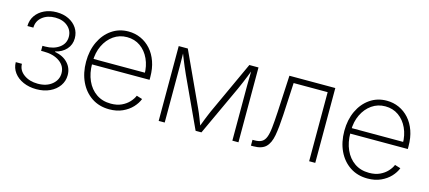

<svg xmlns="http://www.w3.org/2000/svg" viewBox="-47 -936 2986 1336"><g transform="rotate(15 1445.5 -268.0)"><path d="M234.9 7.3Q182.6 7.3 140.4 -11.2Q98.1 -29.8 73.7 -62.7Q49.3 -95.7 48.8 -137.7H93.3Q93.8 -91.3 134.3 -61.8Q174.8 -32.2 234.9 -32.2Q298.3 -32.2 337.4 -64.7Q376.5 -97.2 376.5 -145Q376.5 -196.8 332.5 -228Q288.6 -259.3 217.8 -259.3H198.7V-295.4H217.8Q279.3 -295.4 319.6 -324.7Q359.9 -354 359.9 -402.8Q359.9 -448.7 325.2 -478.5Q290.5 -508.3 234.9 -508.3Q179.2 -508.3 142.3 -478.8Q105.5 -449.2 105 -401.4H62Q62.5 -444.3 85.2 -477.1Q107.9 -509.8 147 -528.3Q186 -546.9 234.9 -546.9Q284.7 -546.9 322.5 -528.1Q360.4 -509.3 381.6 -477.1Q402.8 -444.8 402.8 -404.3Q402.8 -357.4 373 -324.5Q343.3 -291.5 293.9 -280.3V-277.3Q353.5 -266.6 387.5 -230.5Q421.4 -194.3 421.4 -143.1Q421.4 -100.6 397.5 -66.4Q373.5 -32.2 331.5 -12.5Q289.6 7.3 234.9 7.3Z M761.2 11.2Q688.5 11.2 634.3 -24.9Q580.1 -61 550.3 -124Q520.5 -187 520.5 -267.6Q520.5 -348.1 550.3 -411.4Q580.1 -474.6 632.6 -510.7Q685.1 -546.9 752.9 -546.9Q800.3 -546.9 841.6 -528.3Q882.8 -509.8 914.1 -474.9Q945.3 -439.9 962.6 -390.6Q980 -341.3 980 -279.3V-259.8H547.4V-299.3H956.1L936.5 -284.7Q936.5 -347.7 913.3 -397.9Q890.1 -448.2 848.9 -477.3Q807.6 -506.3 752.9 -506.3Q698.7 -506.3 656.2 -476.6Q613.8 -446.8 589.4 -396Q564.9 -345.2 564.9 -281.7V-264.6Q564.9 -197.3 588.6 -144Q612.3 -90.8 656.5 -60.3Q700.7 -29.8 761.7 -29.8Q805.7 -29.8 837.9 -44.7Q870.1 -59.6 891.6 -82.8Q913.1 -106 922.9 -129.9L964.4 -117.2Q952.1 -85 924.8 -55.7Q897.5 -26.4 856.2 -7.6Q814.9 11.2 761.2 11.2Z M1115.2 0V-539.1H1180.7L1356.9 -157.2Q1364.7 -140.1 1371.6 -124Q1378.4 -107.9 1384.3 -92.3Q1390.1 -76.7 1396 -61.5Q1401.9 -46.4 1407.7 -31.2H1397.9Q1403.8 -46.4 1409.4 -61.3Q1415 -76.2 1421.1 -91.8Q1427.2 -107.4 1434.1 -123.8Q1440.9 -140.1 1448.2 -157.2L1624 -539.1H1689.9V0H1646V-358.9Q1646 -378.9 1646 -398.2Q1646 -417.5 1646.5 -436.8Q1647 -456.1 1647.2 -475.3Q1647.5 -494.6 1647.5 -514.2H1653.3Q1643.1 -487.3 1633.3 -462.2Q1623.5 -437 1612.8 -412.1Q1602.1 -387.2 1589.8 -359.4L1423.3 0H1381.3L1214.8 -359.4Q1202.1 -387.2 1191.7 -412.1Q1181.2 -437 1171.1 -462.2Q1161.1 -487.3 1150.9 -514.2H1157.2Q1157.7 -495.6 1158 -476.6Q1158.2 -457.5 1158.4 -438.2Q1158.7 -418.9 1158.7 -398.9Q1158.7 -378.9 1158.7 -358.9V0Z M1779.8 0V-42H1794.4Q1826.7 -42 1845.7 -52.7Q1864.7 -63.5 1875 -89.4Q1885.3 -115.2 1890.1 -160.6Q1895 -206.1 1898.9 -274.9L1912.6 -539.1H2243.2V0H2199.2V-497.6H1954.1L1941.9 -264.2Q1937 -173.3 1926.3 -114.7Q1915.5 -56.2 1886.5 -28.1Q1857.4 0 1797.9 0Z M2621.6 11.2Q2548.8 11.2 2494.6 -24.9Q2440.4 -61 2410.6 -124Q2380.9 -187 2380.9 -267.6Q2380.9 -348.1 2410.6 -411.4Q2440.4 -474.6 2492.9 -510.7Q2545.4 -546.9 2613.3 -546.9Q2660.6 -546.9 2701.9 -528.3Q2743.2 -509.8 2774.4 -474.9Q2805.7 -439.9 2823 -390.6Q2840.3 -341.3 2840.3 -279.3V-259.8H2407.7V-299.3H2816.4L2796.9 -284.7Q2796.9 -347.7 2773.7 -397.9Q2750.5 -448.2 2709.2 -477.3Q2668 -506.3 2613.3 -506.3Q2559.1 -506.3 2516.6 -476.6Q2474.1 -446.8 2449.7 -396Q2425.3 -345.2 2425.3 -281.7V-264.6Q2425.3 -197.3 2449 -144Q2472.7 -90.8 2516.8 -60.3Q2561 -29.8 2622.1 -29.8Q2666 -29.8 2698.2 -44.7Q2730.5 -59.6 2752 -82.8Q2773.4 -106 2783.2 -129.9L2824.7 -117.2Q2812.5 -85 2785.2 -55.7Q2757.8 -26.4 2716.6 -7.6Q2675.3 11.2 2621.6 11.2Z"/></g></svg>

Font: Inter 18pt ExtraLight
Style: Regular
Weight: 250
Designer: Rasmus Andersson
Foundry: rsms
Version: Version 4.001;git-66647c0bb